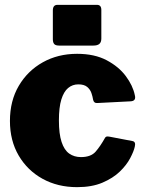

<svg xmlns="http://www.w3.org/2000/svg" viewBox="-20 -762 596 792"><path d="M298 -540Q370 -540 420 -513.5Q470 -487 499 -448Q528 -409 536 -370Q543 -345 518 -344L381 -337Q367 -336 364 -351Q362 -364 357 -378.5Q352 -393 339.5 -403.5Q327 -414 303 -414Q279 -414 261 -399Q243 -384 233 -351.5Q223 -319 223 -265Q223 -210 234 -176.5Q245 -143 265.5 -128.5Q286 -114 314 -114Q355 -114 374.5 -136.5Q394 -159 413 -193Q415 -197 419 -198.5Q423 -200 433 -198L527 -180Q541 -177 536 -157Q532 -138 517 -109.5Q502 -81 474 -54Q446 -27 402.5 -8.5Q359 10 298 10Q218 10 155.5 -24.5Q93 -59 57 -120.5Q21 -182 21 -263Q21 -346 57.5 -408Q94 -470 156.5 -505Q219 -540 298 -540ZM398 -721V-603Q398 -588 390 -581Q382 -574 365 -574H224Q209 -574 203.5 -580.5Q198 -587 198 -600V-719Q198 -742 217 -742H380Q398 -742 398 -721Z"/></svg>

Font: Libre Franklin Thin Black
Style: Regular
Weight: 900
Version: Version 3.000